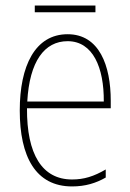

<svg xmlns="http://www.w3.org/2000/svg" viewBox="-20 -660 468 690"><path d="M323 -640H105V-616H323ZM223 -537C106 -537 51 -423 51 -263C51 -97 108 10 239 10C287 10 325 -2 360 -22V-51C317 -26 282 -15 239 -15C131 -15 76 -106 77 -271H378V-298C378 -424 337 -537 223 -537ZM223 -512C314 -512 354 -417 353 -295H78C86 -440 140 -512 223 -512Z"/></svg>

Font: Noto Sans Hebrew Condensed Thin
Style: Regular
Weight: 100
Width: 3
Designer: Monotype Design Team
Foundry: Monotype Imaging Inc.
Version: Version 2.004